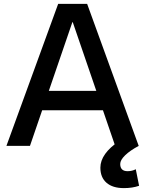

<svg xmlns="http://www.w3.org/2000/svg" viewBox="-20 -750 746 987"><path d="M13 0 279 -730H428L693 0H572L354 -636H352L134 0ZM151 -183V-283H556V-183ZM617 217Q559 217 527.5 189.5Q496 162 496 112Q496 76 520.5 41.5Q545 7 593 -25L693 0Q648 24 623 48.5Q598 73 598 93Q598 130 636 130Q659 130 678 120L695 205Q661 217 617 217Z"/></svg>

Font: M PLUS 2 Medium
Style: Regular
Weight: 500
Designer: Coji Morishita
Foundry: UNDERFOREST DESIGN
Version: Version 1.001